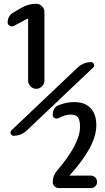

<svg xmlns="http://www.w3.org/2000/svg" viewBox="-20 -750 540 990"><path d="M448.2 155.3Q460.9 155.3 470.7 164.6Q480.5 173.8 480.5 188Q480.5 202.1 471.2 210.9Q461.9 219.7 448.2 219.7H284.2Q270.5 219.7 261.2 210.9Q252 202.1 252 188.5Q252 155.3 273.4 130.9Q393.6 -8.8 392.6 -97.7Q392.6 -130.9 381.8 -145Q371.1 -159.2 344.7 -159.2Q316.4 -159.2 281.2 -140.6Q271.5 -135.7 261.7 -141.1Q252 -146.5 252 -157.2Q252 -195.3 281.2 -207Q321.3 -223.6 363.3 -223.6Q417 -223.6 446.8 -192.9Q476.6 -162.1 476.6 -103.5Q476.6 2.9 339.8 153.3L338.9 155.3H339.8ZM450.2 -429.7Q460 -429.7 463.9 -419.4Q467.8 -409.2 460.9 -402.3L119.1 -78.1Q88.9 -49.8 49.8 -49.8Q40 -49.8 35.6 -60.1Q31.2 -70.3 39.1 -78.1L380.9 -402.3Q411.1 -429.7 450.2 -429.7ZM50.8 -616.2Q40 -611.3 29.8 -617.2Q19.5 -623 19.5 -634.8Q19.5 -668.9 50.8 -686.5L88.9 -709Q125 -730.5 167 -730.5Q183.6 -730.5 196.3 -717.8Q209 -705.1 209 -688.5V-334Q209 -317.4 196.3 -304.7Q183.6 -292 167 -292Q150.4 -292 137.7 -304.7Q125 -317.4 125 -334V-653.3L124 -654.3H123Z"/></svg>

Font: Rounded Mgen+ 1mn bold
Style: Bold
Weight: 700
Designer: [Source Han Sans]
Ryoko NISHIZUKA  (kana & ideographs); Paul D. Hunt (Latin, Greek & Cyrillic); Wenlong ZHANG  (bopomofo
Version: Version 1.059.20150602